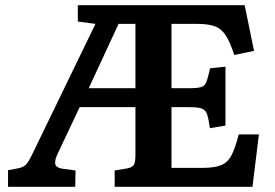

<svg xmlns="http://www.w3.org/2000/svg" viewBox="-20 -720 1061 740"><path d="M11 0V-64L53 -72Q70 -76 79.5 -85Q89 -94 104 -125L348 -628L280 -637V-700H923L959 -524L883 -508Q867 -557 850.5 -583Q834 -609 808.5 -618.5Q783 -628 738 -628H641V-380H710Q743 -380 757 -385Q771 -390 776.5 -406.5Q782 -423 790 -457L849 -463V-236L789 -226Q784 -261 778.5 -278.5Q773 -296 758 -301.5Q743 -307 709 -307H641V-73H762Q807 -73 832.5 -83.5Q858 -94 872.5 -122Q887 -150 900 -202H978L953 0H422V-63L471 -71Q490 -75 496 -85Q502 -95 502 -122V-307H287L203 -129Q190 -102 193 -88Q196 -74 219 -70L271 -63L270 0ZM322 -380H502V-628H437Z"/></svg>

Font: Literata SemiBold
Style: Regular
Weight: 600
Designer: Latin by Veronika Burian and Jose Scaglione. Greek by Irene Vlachou. Cyrillic by Vera Evstafieva.
Foundry: TypeTogether
Version: Version 3.103; ttfautohint (v1.8.4.7-5d5b);gftools[0.9.29]